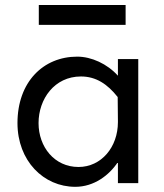

<svg xmlns="http://www.w3.org/2000/svg" viewBox="-20 -721 647 756"><path d="M132.8 -701.2V-623H474.6V-701.2ZM284.2 -498C150.4 -498 48.8 -398.4 48.8 -236.3C48.8 -87.9 151.4 14.6 276.4 14.6C350.6 14.6 410.2 -31.2 444.3 -83V0H524.4V-488.3H444.3V-422.9C402.3 -469.7 339.8 -498 284.2 -498ZM298.8 -419.9C358.4 -419.9 403.3 -389.6 443.4 -338.9L444.3 -245.1V-240.2C444.3 -141.6 378.9 -63.5 289.1 -63.5C194.3 -63.5 131.8 -142.6 131.8 -236.3C131.8 -331.1 194.3 -419.9 298.8 -419.9Z"/></svg>

Font: Sen-gleads
Style: Regular
Weight: 400
Designer: Kosal Sen, Philatype
Foundry: Philatype
Version: Version 1.004; ttfautohint (v1.8.3)